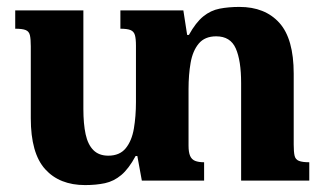

<svg xmlns="http://www.w3.org/2000/svg" viewBox="-20 -522 938 555"><path d="M829 -104Q829 -83 831.5 -72Q834 -61 844 -57Q854 -53 874 -53V0H677V-282Q677 -347 661.5 -382Q646 -417 605 -417Q572 -417 554.5 -396Q537 -375 531 -340.5Q525 -306 525 -265V-101Q525 -82 529.5 -71.5Q534 -61 544 -57Q554 -53 570 -53V0H390L377 -71H372Q352 -34 330.5 -16Q309 2 283.5 7.5Q258 13 226 13Q152 13 110.5 -33Q69 -79 69 -180V-388Q69 -409 66.5 -420Q64 -431 54.5 -435Q45 -439 24 -439V-492H221V-207Q221 -164 227.5 -134Q234 -104 250 -88Q266 -72 293 -72Q326 -72 343.5 -93.5Q361 -115 367 -150.5Q373 -186 373 -227V-390Q373 -410 370 -420.5Q367 -431 357.5 -435Q348 -439 328 -439V-492H510L521 -421H526Q546 -457 567.5 -474.5Q589 -492 615 -497Q641 -502 672 -502Q746 -502 787.5 -456Q829 -410 829 -309Z"/></svg>

Font: Noto Serif Armenian
Style: Regular
Weight: 400
Designer: Monotype Design Team
Foundry: Monotype Imaging Inc.
Version: Version 2.007